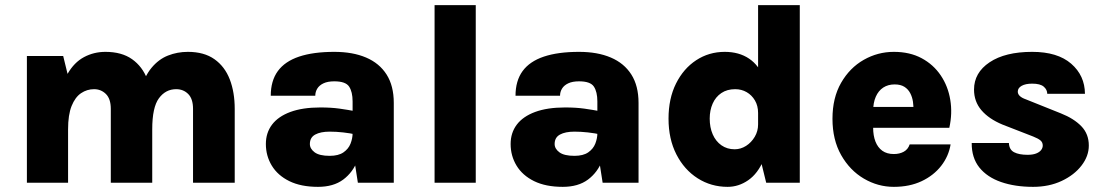

<svg xmlns="http://www.w3.org/2000/svg" viewBox="-20 -710 4288 746"><path d="M730 0V-287Q730 -326 711.2 -344.8Q692.5 -363.5 664.5 -363.5Q623.5 -363.5 597.5 -328.2Q571.5 -293 571.5 -207.5H508.5Q508.5 -296 524.5 -354.2Q540.5 -412.5 568.5 -446.2Q596.5 -480 632.8 -494.2Q669 -508.5 710 -508.5Q773 -508.5 813.2 -480Q853.5 -451.5 872.8 -401.5Q892 -351.5 892 -287V0ZM84.5 0V-492.5H225.5L242.5 -423Q268 -467.5 306.2 -488Q344.5 -508.5 389.5 -508.5Q453 -508.5 493.2 -480Q533.5 -451.5 552.5 -401.5Q571.5 -351.5 571.5 -287V0H410.5V-287Q410.5 -326 391.5 -344.8Q372.5 -363.5 345.5 -363.5Q318 -363.5 295 -348Q272 -332.5 258.2 -298.2Q244.5 -264 244.5 -207.5V0Z M1370.5 0 1350 -131.5V-316Q1350 -353 1336.5 -373.5Q1323 -394 1279 -394Q1253 -394 1236.8 -386.2Q1220.5 -378.5 1212.8 -365.8Q1205 -353 1205 -338H1032Q1032 -396 1059.5 -433.8Q1087 -471.5 1142 -490Q1197 -508.5 1279 -508.5Q1350.5 -508.5 1402.2 -486.5Q1454 -464.5 1482 -420.5Q1510 -376.5 1510 -310V0ZM1215.5 16Q1149.5 16 1104.2 -6.2Q1059 -28.5 1036 -66.5Q1013 -104.5 1013 -150.5Q1013 -194 1037 -225.8Q1061 -257.5 1108.2 -275Q1155.5 -292.5 1224.5 -292.5Q1266.5 -292.5 1298.8 -288Q1331 -283.5 1365 -277V-187Q1340 -192.5 1313.2 -195.5Q1286.5 -198.5 1261 -198.5Q1225.5 -198.5 1204.8 -187.2Q1184 -176 1184 -150.5Q1184 -132 1202.5 -118.2Q1221 -104.5 1261 -104.5Q1295 -104.5 1314.5 -118Q1334 -131.5 1342 -152Q1350 -172.5 1350 -192.5H1387.5Q1387.5 -135.5 1369.5 -88Q1351.5 -40.5 1313.5 -12.2Q1275.5 16 1215.5 16Z M1668.5 0V-690H1828.5V0Z M2321.5 0 2301 -131.5V-316Q2301 -353 2287.5 -373.5Q2274 -394 2230 -394Q2204 -394 2187.8 -386.2Q2171.5 -378.5 2163.8 -365.8Q2156 -353 2156 -338H1983Q1983 -396 2010.5 -433.8Q2038 -471.5 2093 -490Q2148 -508.5 2230 -508.5Q2301.5 -508.5 2353.2 -486.5Q2405 -464.5 2433 -420.5Q2461 -376.5 2461 -310V0ZM2166.5 16Q2100.5 16 2055.2 -6.2Q2010 -28.5 1987 -66.5Q1964 -104.5 1964 -150.5Q1964 -194 1988 -225.8Q2012 -257.5 2059.2 -275Q2106.5 -292.5 2175.5 -292.5Q2217.5 -292.5 2249.8 -288Q2282 -283.5 2316 -277V-187Q2291 -192.5 2264.2 -195.5Q2237.5 -198.5 2212 -198.5Q2176.5 -198.5 2155.8 -187.2Q2135 -176 2135 -150.5Q2135 -132 2153.5 -118.2Q2172 -104.5 2212 -104.5Q2246 -104.5 2265.5 -118Q2285 -131.5 2293 -152Q2301 -172.5 2301 -192.5H2338.5Q2338.5 -135.5 2320.5 -88Q2302.5 -40.5 2264.5 -12.2Q2226.5 16 2166.5 16Z M2807 16Q2743 16 2690.8 -17.2Q2638.5 -50.5 2608 -110.2Q2577.5 -170 2577.5 -249Q2577.5 -327 2606.5 -385.2Q2635.5 -443.5 2685 -476Q2734.5 -508.5 2796 -508.5Q2851.5 -508.5 2890.5 -482.2Q2929.5 -456 2949.8 -403.2Q2970 -350.5 2970 -271H2925.5Q2925.5 -299 2913.2 -319.8Q2901 -340.5 2881 -352Q2861 -363.5 2836.5 -363.5Q2805 -363.5 2782.8 -348.5Q2760.5 -333.5 2749 -307.5Q2737.5 -281.5 2737.5 -249Q2737.5 -215 2749.2 -188Q2761 -161 2783 -145.5Q2805 -130 2834.5 -130Q2858 -130 2878.8 -143.2Q2899.5 -156.5 2912.5 -178.5Q2925.5 -200.5 2925.5 -226.5H2970Q2970 -143 2947.2 -89.2Q2924.5 -35.5 2887.2 -9.8Q2850 16 2807 16ZM2957 0 2925.5 -128.5V-690H3087.5V0Z M3453 16Q3391 16 3336.5 -16Q3282 -48 3248.2 -107.5Q3214.5 -167 3214.5 -248.5Q3214.5 -330 3248 -388.2Q3281.5 -446.5 3336 -477.5Q3390.5 -508.5 3453 -508.5Q3515 -508.5 3561 -483.8Q3607 -459 3635.2 -417Q3663.5 -375 3672.2 -322.2Q3681 -269.5 3668.5 -213.5H3341V-294.5H3551.5L3528.5 -279.5Q3530 -297 3527.2 -315Q3524.5 -333 3516.5 -348.2Q3508.5 -363.5 3493.8 -372.8Q3479 -382 3456 -382Q3430.5 -382 3411.8 -369.8Q3393 -357.5 3382.8 -334.2Q3372.5 -311 3372.5 -277.5V-214.5Q3372.5 -183 3381.5 -160Q3390.5 -137 3408.2 -124.2Q3426 -111.5 3453 -111.5Q3475 -111.5 3491.5 -120.5Q3508 -129.5 3514.5 -149H3673.5Q3666 -103 3636.8 -65.5Q3607.5 -28 3560.8 -6Q3514 16 3453 16Z M3994 16Q3923.5 16 3869.5 -2.8Q3815.5 -21.5 3785.2 -59.2Q3755 -97 3755.5 -154.5H3900Q3901 -128.5 3920.2 -118.5Q3939.5 -108.5 3972.5 -108.5Q3992.5 -108.5 4005.5 -113.5Q4018.5 -118.5 4025 -126.8Q4031.5 -135 4031.5 -144.5Q4031.5 -157 4022.5 -164.5Q4013.5 -172 3994.5 -179.5L3875 -226Q3822 -248 3793.2 -281.8Q3764.5 -315.5 3764.5 -362Q3764.5 -427.5 3825 -468Q3885.5 -508.5 3990.5 -508.5Q4089 -508.5 4142 -462.5Q4195 -416.5 4195.5 -345.5H4049Q4049 -361.5 4035.5 -373.2Q4022 -385 3990.5 -385Q3964.5 -385 3949.5 -376.5Q3934.5 -368 3934.5 -354Q3934.5 -335 3966 -324L4102 -269.5Q4152.5 -249.5 4181.5 -219.5Q4210.5 -189.5 4210.5 -144.5Q4210.5 -103.5 4182.2 -66.8Q4154 -30 4105 -7Q4056 16 3994 16Z"/></svg>

Font: Karla ExtraBold
Style: Regular
Weight: 800
Designer: Jonathan Pinhorn
Version: Version 2.001